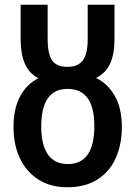

<svg xmlns="http://www.w3.org/2000/svg" viewBox="-20 -780 570 810"><path d="M264 10Q193 10 142 -22.5Q91 -55 64 -112Q37 -169 37 -245Q37 -321 64.5 -373Q92 -425 142 -450Q103 -470 85 -511Q67 -552 67 -619V-760H181V-616Q181 -552 200 -525Q219 -498 265 -498Q310 -498 330 -526Q350 -554 350 -615V-760H463V-616Q463 -553 445 -512.5Q427 -472 385 -451Q434 -428 464 -376Q494 -324 494 -244Q494 -170 468 -112.5Q442 -55 390.5 -22.5Q339 10 264 10ZM266 -88Q378 -88 378 -248Q378 -405 265 -405Q154 -405 154 -246Q154 -169 182 -128.5Q210 -88 266 -88Z"/></svg>

Font: Noto Sans Mono Condensed SemiBold
Style: Regular
Weight: 600
Width: 3
Designer: Monotype Design Team
Foundry: Monotype Imaging Inc.
Version: Version 2.014